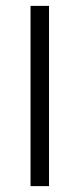

<svg xmlns="http://www.w3.org/2000/svg" viewBox="-20 -634 271 654"><path d="M84 -614H147V0H84Z"/></svg>

Font: Athiti
Style: Regular
Weight: 400
Designer: CadsonDemak Team
Foundry: CadsonDemak
Version: Version 1.032